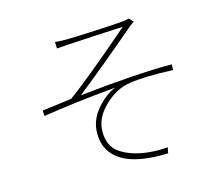

<svg xmlns="http://www.w3.org/2000/svg" viewBox="-107 -887 1214 1050"><g transform="rotate(-15 500.0 -362.0)"><path d="M282.2 -689.5 280.3 -726.6Q304.7 -723.6 343.8 -723.6Q379.9 -723.6 503.4 -729.5Q627 -735.4 664.1 -739.3Q685.5 -741.2 703.1 -746.1L725.6 -722.7Q713.9 -714.8 698.2 -703.1Q519.5 -549.8 341.8 -408.2Q660.2 -443.4 865.2 -443.4V-411.1Q705.1 -418 618.2 -404.3Q539.1 -392.6 471.7 -327.1Q404.3 -261.7 404.3 -185.5Q404.3 -104.5 457 -66.4Q509.8 -28.3 593.8 -14.6Q659.2 -4.9 727.5 -10.7L720.7 21.5Q549.8 28.3 461.9 -24.4Q374 -77.1 374 -182.6Q374 -256.8 424.3 -316.4Q474.6 -376 533.2 -400.4Q295.9 -378.9 121.1 -350.6L118.2 -381.8Q148.4 -384.8 207.5 -393.1Q266.6 -401.4 285.2 -403.3Q394.5 -481.4 660.2 -710.9Q638.7 -710 503.9 -703.1Q369.1 -696.3 345.7 -694.3Z"/></g></svg>

Font: Gen Shin Gothic Monospace ExtraLight
Style: Regular
Weight: 200
Designer: [Source Han Sans]
Ryoko NISHIZUKA  (kana & ideographs); Paul D. Hunt (Latin, Greek & Cyrillic); Wenlong ZHANG  (bopomofo
Version: Version 1.002.20150607